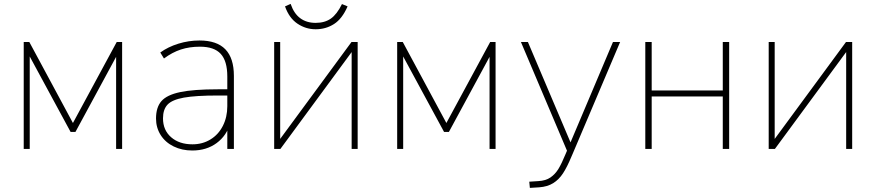

<svg xmlns="http://www.w3.org/2000/svg" viewBox="-20 -751 4416 968"><path d="M99.6 -539.1H127.9L347.7 -130.9L568.4 -539.1H595.7V0H565.4V-505.9H587.9L360.4 -85.9H335.9L108.4 -505.9H129.9V0H99.6Z M766.6 -153.3Q766.6 -210 793.9 -241.2Q821.3 -272.5 888.2 -286.6Q955.1 -300.8 1078.1 -300.8H1138.7V-269.5H1079.1Q965.8 -269.5 906.7 -258.8Q847.7 -248 824.7 -223.6Q801.8 -199.2 801.8 -154.3Q801.8 -94.7 842.8 -59.1Q883.8 -23.4 950.2 -23.4Q1001 -23.4 1041 -47.9Q1081.1 -72.3 1103.5 -116.2Q1126 -160.2 1126 -215.8V-365.2Q1126 -443.4 1092.8 -479.5Q1059.6 -515.6 988.3 -515.6Q935.5 -515.6 892.1 -501.5Q848.6 -487.3 806.6 -456.1L788.1 -486.3Q827.1 -514.6 879.4 -530.8Q931.6 -546.9 985.4 -546.9Q1073.2 -546.9 1116.2 -502.4Q1159.2 -458 1159.2 -368.2V0H1126V-129.9H1140.6Q1123 -67.4 1072.3 -29.8Q1021.5 7.8 949.2 7.8Q897.5 7.8 855.5 -12.7Q813.5 -33.2 790 -70.3Q766.6 -107.4 766.6 -153.3Z M1362.3 -539.1H1392.6V-25.4H1374L1752 -539.1H1783.2V0H1752.9V-513.7H1771.5L1393.6 0H1362.3ZM1417 -718.8 1445.3 -731.4Q1461.9 -682.6 1493.7 -659.2Q1525.4 -635.7 1571.3 -635.7Q1617.2 -635.7 1647.9 -657.2Q1678.7 -678.7 1704.1 -730.5L1732.4 -718.8Q1705.1 -656.2 1664.1 -629.9Q1623 -603.5 1571.3 -603.5Q1521.5 -603.5 1479.5 -631.8Q1437.5 -660.2 1417 -718.8Z M1982.4 -539.1H2010.7L2230.5 -130.9L2451.2 -539.1H2478.5V0H2448.2V-505.9H2470.7L2243.2 -85.9H2218.8L1991.2 -505.9H2012.7V0H1982.4Z M2606.4 -539.1H2641.6L2872.1 3.9L2847.7 30.3ZM3106.4 -539.1 2867.2 24.4Q2864.3 32.2 2860.4 40Q2838.9 91.8 2818.4 123Q2797.9 154.3 2769 172.4Q2740.2 190.4 2698.2 193.4L2651.4 196.3L2648.4 165L2693.4 162.1Q2731.4 160.2 2755.4 143.6Q2779.3 127 2795.4 100.6Q2811.5 74.2 2832 24.4L3070.3 -539.1Z M3233.4 -539.1H3265.6V-294.9H3624V-539.1H3656.2V0H3624V-264.6H3265.6V0H3233.4Z M3855.5 -539.1H3885.7V-25.4H3867.2L4245.1 -539.1H4276.4V0H4246.1V-513.7H4264.6L3886.7 0H3855.5Z"/></svg>

Font: Min Sans VF VF
Style: Regular
Weight: 400
Designer: Jinseong-Kim, NotoSansCJK, Nunito
Foundry: Jinseong-Kim
Version: Version 1.420;Glyphs 3.1.2 (3151)